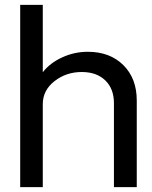

<svg xmlns="http://www.w3.org/2000/svg" viewBox="-20 -769 625 789"><path d="M340.8 -556.2Q431.6 -556.2 486.8 -501.5Q542 -446.8 542 -356V0H448.2V-345.2Q448.2 -404.3 412.6 -438.7Q377 -473.1 315.9 -473.1Q252 -473.1 203.9 -435.5Q155.8 -397.9 155.8 -340.8V0H63V-749H155.8V-472.2Q185.5 -510.3 235.6 -533.2Q285.6 -556.2 340.8 -556.2Z"/></svg>

Font: ø
Style: ø
Weight: 400
Designer: Samuel Oakes
Foundry: Samuel Oakes
Version: Version 1.000;PS 001.000;hotconv 1.0.88;makeotf.lib2.5.64775